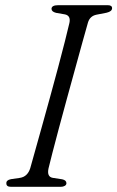

<svg xmlns="http://www.w3.org/2000/svg" viewBox="-20 -720 452 740"><path d="M167 -71Q160 -38.5 183.5 -34.5L219.5 -29Q236 -25.5 236 -14Q236 -7.5 229.8 -3.8Q223.5 0 214.5 0H22.5Q4.5 0 4.5 -13Q3.5 -26 22.5 -29.5L57 -34.5Q86 -39 96.5 -71.5Q102.5 -93.5 114.5 -135.8Q126.5 -178 141.5 -232.2Q156.5 -286.5 172.8 -345.2Q189 -404 203.8 -459.5Q218.5 -515 230 -560Q241.5 -605 247.5 -631.5Q253.5 -659.5 230.5 -664.5L196 -670.5Q178.5 -675 178.5 -686Q179 -700 204.5 -700H395Q412 -700 412 -688.5Q412 -676 391 -671L352.5 -663.5Q326.5 -658.5 319 -633Q311 -605.5 298.2 -559Q285.5 -512.5 269.8 -455.8Q254 -399 237.8 -339.5Q221.5 -280 207 -225.8Q192.5 -171.5 182 -130.8Q171.5 -90 167 -71Z"/></svg>

Font: Fraunces 72pt S050 Light
Style: Italic
Weight: 300
Italic angle: -16°
Version: Version 1.000; ttfautohint (v1.8.3)